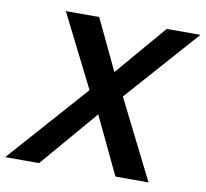

<svg xmlns="http://www.w3.org/2000/svg" viewBox="-123 -772 917 856"><g transform="rotate(10 335.5 -344.0)"><path d="M107.4 -688H258.3L367.7 -458L564 -688H716.8L423.8 -357.4L603 0H453.1L329.6 -259.8L107.4 0H-45.9L272.5 -359.4Z"/></g></svg>

Font: Liberation Sans
Style: Bold Italic
Weight: 700
Italic angle: -12°
Designer: Steve Matteson
Foundry: Ascender Corporation
Version: Version 2.1.5